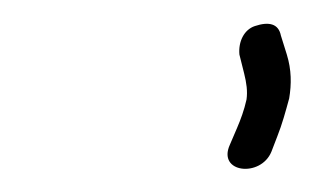

<svg xmlns="http://www.w3.org/2000/svg" viewBox="-20 -746 265 162"><path d="M182 -700 186 -684C188 -676 189 -669 188 -662C186 -653 183 -645 180 -638L174 -624C163 -600 200 -596 209 -618L214 -631C218 -641 221 -652 224 -663C226 -675 226 -687 222 -700L217 -716C215 -726 207 -728 195 -724C186 -721 181 -711 182 -700Z"/></svg>

Font: Stray Cat
Style: UltCnObl
Weight: 400
Version: Version 1.0